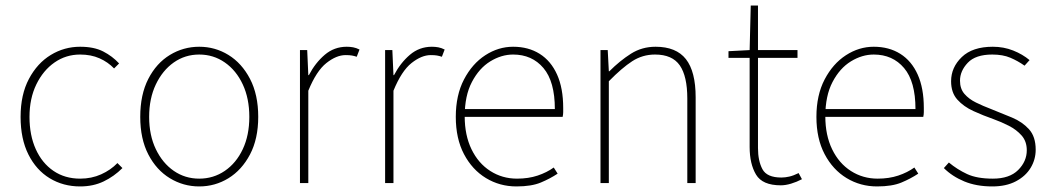

<svg xmlns="http://www.w3.org/2000/svg" viewBox="-20 -658 3778 690"><path d="M268 12Q207 12 158.5 -17.5Q110 -47 82 -103Q54 -159 54 -238Q54 -318 84 -374.5Q114 -431 162.5 -460.5Q211 -490 268 -490Q318 -490 351 -473Q384 -456 408 -430L390 -412Q368 -435 337.5 -448.5Q307 -462 268 -462Q217 -462 176 -433.5Q135 -405 110.5 -354.5Q86 -304 86 -238Q86 -172 108.5 -122Q131 -72 172 -44Q213 -16 268 -16Q309 -16 343.5 -31.5Q378 -47 402 -72L420 -54Q390 -24 352.5 -6Q315 12 268 12Z M696 12Q639 12 590.5 -17.5Q542 -47 513 -103Q484 -159 484 -238Q484 -318 513 -374.5Q542 -431 590.5 -460.5Q639 -490 696 -490Q753 -490 801 -460.5Q849 -431 878.5 -374.5Q908 -318 908 -238Q908 -159 878.5 -103Q849 -47 801 -17.5Q753 12 696 12ZM696 -16Q747 -16 788 -44Q829 -72 852.5 -122Q876 -172 876 -238Q876 -304 852.5 -354.5Q829 -405 788 -433.5Q747 -462 696 -462Q645 -462 604.5 -433.5Q564 -405 540 -354.5Q516 -304 516 -238Q516 -172 540 -122Q564 -72 604.5 -44Q645 -16 696 -16Z M1058 0V-478H1084L1088 -388H1090Q1113 -432 1147 -461Q1181 -490 1226 -490Q1238 -490 1249 -488Q1260 -486 1272 -480L1262 -454Q1253 -457 1244.5 -458.5Q1236 -460 1222 -460Q1189 -460 1153 -431.5Q1117 -403 1088 -332V0Z M1364 0V-478H1390L1394 -388H1396Q1419 -432 1453 -461Q1487 -490 1532 -490Q1544 -490 1555 -488Q1566 -486 1578 -480L1568 -454Q1559 -457 1550.5 -458.5Q1542 -460 1528 -460Q1495 -460 1459 -431.5Q1423 -403 1394 -332V0Z M1836 12Q1776 12 1726.5 -18Q1677 -48 1647.5 -104Q1618 -160 1618 -238Q1618 -316 1647.5 -372.5Q1677 -429 1724 -459.5Q1771 -490 1824 -490Q1879 -490 1919.5 -464.5Q1960 -439 1982 -390Q2004 -341 2004 -270Q2004 -263 2004 -255Q2004 -247 2002 -238H1634V-266H1974Q1974 -365 1933 -413.5Q1892 -462 1824 -462Q1782 -462 1742 -437.5Q1702 -413 1676 -363.5Q1650 -314 1650 -240Q1650 -172 1674.5 -121.5Q1699 -71 1742 -43.5Q1785 -16 1838 -16Q1879 -16 1912 -27Q1945 -38 1970 -56L1984 -34Q1957 -16 1923.5 -2Q1890 12 1836 12Z M2138 0V-478H2164L2168 -402H2170Q2208 -440 2247.5 -465Q2287 -490 2336 -490Q2410 -490 2445 -445.5Q2480 -401 2480 -308V0H2450V-304Q2450 -384 2423 -423Q2396 -462 2334 -462Q2289 -462 2252 -438Q2215 -414 2168 -366V0Z M2786 8Q2720 8 2697 -30.5Q2674 -69 2674 -130V-450H2598V-474L2674 -478L2678 -638H2704V-478H2846V-450H2704V-126Q2704 -80 2720 -50Q2736 -20 2788 -20Q2802 -20 2817 -23.5Q2832 -27 2850 -36L2862 -14Q2843 -4 2823 2Q2803 8 2786 8Z M3132 12Q3072 12 3022.5 -18Q2973 -48 2943.5 -104Q2914 -160 2914 -238Q2914 -316 2943.5 -372.5Q2973 -429 3020 -459.5Q3067 -490 3120 -490Q3175 -490 3215.5 -464.5Q3256 -439 3278 -390Q3300 -341 3300 -270Q3300 -263 3300 -255Q3300 -247 3298 -238H2930V-266H3270Q3270 -365 3229 -413.5Q3188 -462 3120 -462Q3078 -462 3038 -437.5Q2998 -413 2972 -363.5Q2946 -314 2946 -240Q2946 -172 2970.5 -121.5Q2995 -71 3038 -43.5Q3081 -16 3134 -16Q3175 -16 3208 -27Q3241 -38 3266 -56L3280 -34Q3253 -16 3219.5 -2Q3186 12 3132 12Z M3546 12Q3489 12 3445.5 -6Q3402 -24 3372 -54L3390 -74Q3420 -49 3455.5 -32.5Q3491 -16 3548 -16Q3608 -16 3639 -47Q3670 -78 3670 -118Q3670 -150 3651.5 -171Q3633 -192 3605.5 -206Q3578 -220 3550 -230Q3513 -243 3478 -259Q3443 -275 3420.5 -300Q3398 -325 3398 -366Q3398 -416 3436.5 -453Q3475 -490 3548 -490Q3587 -490 3621 -476.5Q3655 -463 3680 -442L3662 -422Q3638 -439 3611 -450.5Q3584 -462 3546 -462Q3486 -462 3458 -432.5Q3430 -403 3430 -368Q3430 -339 3446 -320.5Q3462 -302 3487.5 -289.5Q3513 -277 3542 -266Q3580 -251 3617 -235.5Q3654 -220 3678 -193.5Q3702 -167 3702 -120Q3702 -85 3684 -55Q3666 -25 3631 -6.5Q3596 12 3546 12Z"/></svg>

Font: SourceSans3VF
Style: Regular
Weight: 200
Designer: Paul D. Hunt
Foundry: Adobe
Version: Version 3.052;hotconv 1.1.0;makeotfexe 2.6.0